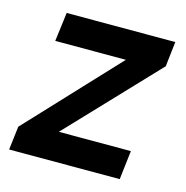

<svg xmlns="http://www.w3.org/2000/svg" viewBox="-81 -577 634 654"><g transform="rotate(15 236.0 -250.0)"><path d="M397 0H7L17 -83L312 -398H63L76 -500H459L449 -412L155 -102H409Z"/></g></svg>

Font: Kulim Park SemiBold
Style: Italic
Weight: 600
Italic angle: -8°
Designer: Noponies / Dale Sattler
Foundry: Noponies
Version: Version 1.000; ttfautohint (v1.8.3)